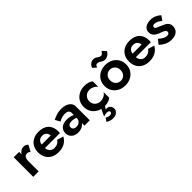

<svg xmlns="http://www.w3.org/2000/svg" viewBox="156 -1812 3198 3198"><g transform="rotate(-45 1755.0 -213.0)"><path d="M326 -325Q313 -337 299.5 -343.5Q286 -350 266 -350Q229 -350 210 -321.5Q191 -293 191 -244V0H64V-460H191V-404Q212 -435 241 -453Q270 -471 301 -471Q326 -471 348.5 -461.5Q371 -452 385 -435Z M656 10Q580 10 524.5 -19.5Q469 -49 438.5 -103Q408 -157 408 -230Q408 -303 438.5 -357Q469 -411 525 -440.5Q581 -470 657 -470Q771 -470 833.5 -408.5Q896 -347 896 -236Q896 -213 894 -201H540Q546 -147 576.5 -118Q607 -89 657 -89Q742 -89 781 -155L894 -120Q821 10 656 10ZM655 -379Q561 -379 542 -281H757Q753 -326 726 -352.5Q699 -379 655 -379Z M1036 -330 988 -418Q1024 -436 1076 -454Q1128 -472 1192 -472Q1251 -472 1296.5 -455Q1342 -438 1368.5 -405Q1395 -372 1395 -326V0H1270V-63Q1249 -27 1206.5 -8.5Q1164 10 1118 10Q1074 10 1037 -7Q1000 -24 978 -56.5Q956 -89 956 -136Q956 -203 1003 -242Q1050 -281 1136 -281Q1180 -281 1214 -271.5Q1248 -262 1270 -250V-299Q1270 -337 1245 -354Q1220 -371 1178 -371Q1146 -371 1117 -363.5Q1088 -356 1066.5 -346.5Q1045 -337 1036 -330ZM1086 -143Q1086 -112 1107.5 -95.5Q1129 -79 1162 -79Q1206 -79 1238 -106.5Q1270 -134 1270 -184Q1226 -205 1172 -205Q1127 -205 1106.5 -188.5Q1086 -172 1086 -143Z M1613 -230Q1613 -169 1652 -132.5Q1691 -96 1747 -96Q1793 -96 1832 -116Q1871 -136 1890 -170V-37Q1866 -16 1829.5 -3.5Q1793 9 1744 10L1710 61Q1721 59 1738 59Q1757 59 1776.5 69Q1796 79 1809.5 99Q1823 119 1823 149Q1823 183 1805 206.5Q1787 230 1759 241.5Q1731 253 1700 253Q1663 253 1633.5 244.5Q1604 236 1573 214L1615 155Q1633 168 1651.5 173.5Q1670 179 1687 179Q1740 179 1740 143Q1740 124 1723 116.5Q1706 109 1682 109Q1675 109 1652.5 112.5Q1630 116 1608 126L1666 2Q1584 -18 1532.5 -79.5Q1481 -141 1481 -230Q1481 -302 1514.5 -356Q1548 -410 1606 -440Q1664 -470 1738 -470Q1789 -470 1827.5 -457Q1866 -444 1890 -424V-291Q1871 -324 1830.5 -344Q1790 -364 1747 -364Q1709 -364 1679 -346.5Q1649 -329 1631 -298.5Q1613 -268 1613 -230Z M2042 -587Q2049 -624 2081 -651Q2113 -678 2156 -678Q2181 -678 2197 -670Q2213 -662 2226 -652.5Q2239 -643 2253.5 -635Q2268 -627 2289 -627Q2306 -627 2321 -641Q2336 -655 2351 -679L2414 -614Q2406 -596 2388 -577Q2370 -558 2344 -545.5Q2318 -533 2289 -533Q2262 -533 2240.5 -545.5Q2219 -558 2199 -571Q2179 -584 2155 -584Q2136 -584 2125.5 -574.5Q2115 -565 2111 -553Q2107 -541 2107 -533ZM1973 -230Q1973 -302 2006.5 -356Q2040 -410 2097.5 -440Q2155 -470 2228 -470Q2301 -470 2358.5 -440Q2416 -410 2449.5 -356Q2483 -302 2483 -230Q2483 -158 2449.5 -104Q2416 -50 2358.5 -20Q2301 10 2228 10Q2155 10 2097.5 -20Q2040 -50 2006.5 -104Q1973 -158 1973 -230ZM2105 -230Q2105 -171 2141 -135Q2177 -99 2228 -99Q2279 -99 2315 -135Q2351 -171 2351 -230Q2351 -289 2315 -325Q2279 -361 2228 -361Q2177 -361 2141 -325Q2105 -289 2105 -230Z M2797 10Q2721 10 2665.5 -19.5Q2610 -49 2579.5 -103Q2549 -157 2549 -230Q2549 -303 2579.5 -357Q2610 -411 2666 -440.5Q2722 -470 2798 -470Q2912 -470 2974.5 -408.5Q3037 -347 3037 -236Q3037 -213 3035 -201H2681Q2687 -147 2717.5 -118Q2748 -89 2798 -89Q2883 -89 2922 -155L3035 -120Q2962 10 2797 10ZM2796 -379Q2702 -379 2683 -281H2898Q2894 -326 2867 -352.5Q2840 -379 2796 -379Z M3158 -159Q3201 -118 3236.5 -100.5Q3272 -83 3302 -83Q3328 -83 3342 -95Q3356 -107 3356 -126Q3356 -153 3330.5 -168Q3305 -183 3255 -200Q3223 -211 3193 -228Q3163 -245 3143.5 -272.5Q3124 -300 3124 -343Q3124 -384 3146 -412.5Q3168 -441 3205.5 -455.5Q3243 -470 3289 -470Q3347 -470 3395 -448.5Q3443 -427 3476 -395L3419 -315Q3394 -341 3359.5 -358.5Q3325 -376 3292 -376Q3270 -376 3257.5 -367.5Q3245 -359 3245 -342Q3245 -318 3273 -304.5Q3301 -291 3347 -273Q3384 -259 3415.5 -242Q3447 -225 3466 -198.5Q3485 -172 3485 -130Q3485 -61 3440 -22.5Q3395 16 3316 16Q3243 16 3188 -12Q3133 -40 3095 -78Z"/></g></svg>

Font: Jost* Semi
Style: Regular
Weight: 600
Version: Version 3.7